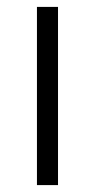

<svg xmlns="http://www.w3.org/2000/svg" viewBox="-20 -536 275 556"><path d="M87 0V-516H148V0Z"/></svg>

Font: Ubuntu Sans Light
Style: Regular
Weight: 300
Designer: Dalton Maag Ltd
Foundry: Dalton Maag Ltd
Version: Version 1.006; ttfautohint (v1.8.4.7-5d5b)